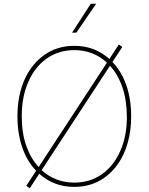

<svg xmlns="http://www.w3.org/2000/svg" viewBox="-20 -980 787 1017"><path d="M72.4 0ZM137.8 17 119.3 4.3 171.5 -75.6Q148.8 -99.1 130.5 -129.1Q112.2 -159.1 99.3 -195.3Q86.3 -231.5 79.4 -273.6Q72.4 -315.7 72.4 -363.6Q72.4 -421.9 82.7 -471.8Q93 -521.7 112 -562.7Q131 -603.7 157.5 -635.7Q183.9 -667.6 216.3 -690Q283.7 -737.2 373.6 -737.2Q430.4 -737.2 476.6 -718.9Q522.7 -700.6 559.3 -667.6L609.4 -744.3L627.8 -731.5L575.6 -651.6Q598.4 -628.2 616.7 -598.2Q634.9 -568.2 647.9 -532Q660.9 -495.7 667.8 -453.7Q674.7 -411.6 674.7 -363.6Q674.7 -305.4 664.2 -255.5Q653.8 -205.6 634.9 -164.6Q616.1 -123.6 589.7 -91.6Q563.2 -59.7 530.9 -37.3Q463.4 9.9 373.6 9.9Q316.8 9.9 270.6 -8.3Q224.4 -26.6 187.9 -59.7ZM184.7 -95.2 546.5 -648.1Q474.8 -714.5 373.6 -714.5Q330.3 -714.5 293.3 -702.6Q256.4 -690.7 225.7 -668.9Q195 -647 171.2 -616.3Q147.4 -585.6 130.7 -547.9Q95.2 -469.1 95.2 -363.6Q95.2 -275.6 119 -208.1Q142.8 -140.6 184.7 -95.2ZM373.6 -12.8Q456.7 -12.8 519.2 -56.8Q582 -100.9 617.2 -180.4Q652 -258.5 652 -360.4Q651.6 -449.6 628.4 -517.4Q605.1 -585.2 562.5 -631.7L200.6 -78.8Q235.1 -46.9 278.6 -29.8Q322.1 -12.8 373.6 -12.8ZM384.2 -806.8H361.5L460.9 -960.2H489.3Z"/></svg>

Font: Linik Sans Thin
Style: Regular
Weight: 100
Designer: Fonts by Rasmus Andersson / Changes by Cristiano Sobral with parts from Marc Monis
Foundry: rsms
Version: Version 3.020; ttfautohint (v1.6)